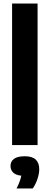

<svg xmlns="http://www.w3.org/2000/svg" viewBox="-20 -828 284 1096"><path d="M49 0V-808H194.5V0ZM74.5 248Q96.5 204.5 101.5 175Q70 171.5 55 156.8Q40 142 40 119.5Q40 94 59.5 79Q79 64 121.5 64Q164.5 64 184.2 83.2Q204 102.5 204 138Q204 164 193.5 194.5Q183 225 167 248Z"/></svg>

Font: Encode Sans Cnd
Style: Bold
Weight: 700
Width: 3
Designer: Multiple Designers
Foundry: Impallari Type
Version: Version 3.002; ttfautohint (v1.8.3) -l 8 -r 50 -G 200 -x 14 